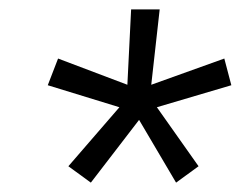

<svg xmlns="http://www.w3.org/2000/svg" viewBox="-20 -756 514 410"><path d="M174 -366 126 -401 235 -527 82 -574 104 -631 252 -575 260 -736H321L303 -575L459 -631L474 -574L315 -527L404 -401L356 -366L277 -500Z"/></svg>

Font: Mulish
Style: Italic
Weight: 400
Italic angle: -9°
Designer: Vernon Adams
Foundry: Vernon Adams
Version: Version 3.603; ttfautohint (v1.8.3)